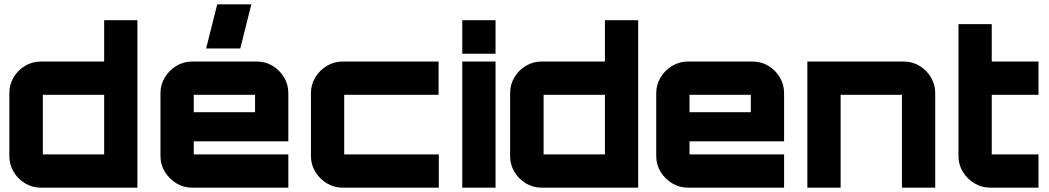

<svg xmlns="http://www.w3.org/2000/svg" viewBox="-20 -863 4826 883"><path d="M168 0Q128 0 95 -20Q62 -40 42.5 -73Q23 -106 23 -145V-435Q23 -474 42.5 -507Q62 -540 95 -560Q128 -580 168 -580H459V-770H612V0H168ZM177 -153H459Q459 -153 459 -153Q459 -153 459 -153V-427Q459 -427 459 -427Q459 -427 459 -427H177Q177 -427 177 -427Q177 -427 177 -427V-153Q177 -153 177 -153Q177 -153 177 -153Z M863 0Q824 0 791 -20Q758 -40 738 -73Q718 -106 718 -145V-435Q718 -474 738 -507Q758 -540 791 -560Q824 -580 863 -580H1161Q1201 -580 1234 -560Q1267 -540 1286.5 -507Q1306 -474 1306 -435V-213H871V-153Q871 -153 871 -153Q871 -153 871 -153H1306V0H863ZM871 -347H1153V-427Q1153 -427 1153 -427Q1153 -427 1153 -427H871Q871 -427 871 -427Q871 -427 871 -427ZM928 -640 979 -843H1136L1085 -640Z M1555 0Q1516 0 1483 -20Q1450 -40 1430 -73Q1410 -106 1410 -145V-435Q1410 -474 1430 -507Q1450 -540 1483 -560Q1516 -580 1555 -580H1997V-427H1563Q1563 -427 1563 -427Q1563 -427 1563 -427V-153Q1563 -153 1563 -153Q1563 -153 1563 -153H1998V0H1555Z M2106 0V-580H2259V0ZM2106 -616V-770H2259V-616Z M2471 0Q2431 0 2398 -20Q2365 -40 2345.5 -73Q2326 -106 2326 -145V-435Q2326 -474 2345.5 -507Q2365 -540 2398 -560Q2431 -580 2471 -580H2762V-770H2915V0H2471ZM2480 -153H2762Q2762 -153 2762 -153Q2762 -153 2762 -153V-427Q2762 -427 2762 -427Q2762 -427 2762 -427H2480Q2480 -427 2480 -427Q2480 -427 2480 -427V-153Q2480 -153 2480 -153Q2480 -153 2480 -153Z M3143 0Q3104 0 3071 -20Q3038 -40 3018 -73Q2998 -106 2998 -145V-435Q2998 -474 3018 -507Q3038 -540 3071 -560Q3104 -580 3143 -580H3441Q3481 -580 3514 -560Q3547 -540 3566.5 -507Q3586 -474 3586 -435V-213H3151V-153Q3151 -153 3151 -153Q3151 -153 3151 -153H3586V0H3143ZM3151 -347H3433V-427Q3433 -427 3433 -427Q3433 -427 3433 -427H3151Q3151 -427 3151 -427Q3151 -427 3151 -427Z M3693 0V-580H4136Q4176 -580 4209 -560Q4242 -540 4261.5 -507Q4281 -474 4281 -435V0H4128V-427Q4128 -427 4128 -427Q4128 -427 4128 -427H3846Q3846 -427 3846 -427Q3846 -427 3846 -427V0Z M4534 0Q4494 0 4461 -20Q4428 -40 4408 -73Q4388 -106 4388 -145V-752H4541V-580H4756V-427H4541V-153Q4541 -153 4541 -153Q4541 -153 4541 -153H4756V0H4534Z"/></svg>

Font: Orbitron Black
Style: Regular
Weight: 900
Designer: Matt McInerney
Foundry: The League of Moveable Type
Version: Version 2.001